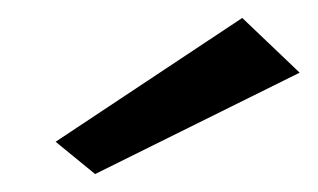

<svg xmlns="http://www.w3.org/2000/svg" viewBox="-20 -686 354 214"><path d="M42 -528 86 -492 314 -605 250 -666Z"/></svg>

Font: KpSans
Style: BoldItalic
Weight: 700
Italic angle: -11°
Version: Version 0.66